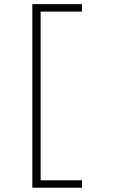

<svg xmlns="http://www.w3.org/2000/svg" viewBox="-20 -754 540 907"><path d="M367.2 -734.4V-699.2H171.9V97.7H367.2V132.8H132.8V-734.4Z"/></svg>

Font: BabelStone Khitan Small Seal
Style: Regular
Weight: 400
Designer: Andrew West
Foundry: BabelStone
Version: Version 13.000